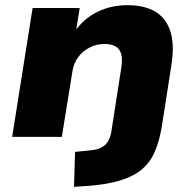

<svg xmlns="http://www.w3.org/2000/svg" viewBox="-20 -529 743 742"><path d="M266 193 270 58 330 52Q365 49 384.5 32.5Q404 16 410 -18L449 -269Q454 -302 448 -321.5Q442 -341 426 -350Q410 -359 384 -359Q352 -359 325.5 -345Q299 -331 282 -308Q265 -285 260 -254L219 0H27L106 -498H288L273 -405H267Q304 -458 357 -483.5Q410 -509 473 -509Q538 -509 580 -484Q622 -459 638.5 -407.5Q655 -356 642 -275L605 -38Q596 15 579 55.5Q562 96 530.5 123.5Q499 151 449 167Q399 183 326 189Z"/></svg>

Font: Nunito Sans 10pt SemiExpanded Black
Style: Italic
Weight: 900
Width: 6
Italic angle: -9°
Designer: Vernon Adams
Foundry: Vernon Adams
Version: Version 3.101;gftools[0.9.27]